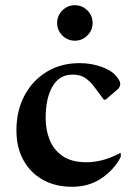

<svg xmlns="http://www.w3.org/2000/svg" viewBox="-20 -706 522 736"><path d="M256 10Q192 10 144 -17Q96 -44 69.5 -92.5Q43 -141 43 -206Q43 -282 74 -340Q105 -398 159.5 -431Q214 -464 285 -464Q329 -464 367.5 -450.5Q406 -437 425 -415Q441 -396 441 -385Q441 -371 428 -361L385 -324H378L343 -371Q326 -394 307 -407Q288 -420 258 -420Q208 -420 181.5 -375Q155 -330 155 -253Q155 -208 170.5 -169.5Q186 -131 220.5 -107.5Q255 -84 312 -84Q340 -84 372 -92Q404 -100 440 -119H443V-105Q419 -57 370.5 -23.5Q322 10 256 10ZM267 -550Q239 -550 219 -570Q199 -590 199 -618Q199 -646 219 -666Q239 -686 267 -686Q295 -686 315 -666Q335 -646 335 -618Q335 -590 315 -570Q295 -550 267 -550Z"/></svg>

Font: Spectral SemiBold
Style: Regular
Weight: 600
Designer: Jean-Baptiste Levee
Foundry: Production Type
Version: Version 2.001